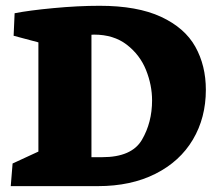

<svg xmlns="http://www.w3.org/2000/svg" viewBox="-20 -634 739 654"><path d="M681.2 -328.1Q681.2 -410.6 645.3 -474.9Q609.4 -539.1 528.6 -576.7Q447.8 -614.3 319.3 -614.3Q246.1 -614.3 162.6 -606.4Q79.1 -598.6 29.8 -588.9L26.4 -512.2L110.8 -489.7V-117.7L22.9 -77.1L16.6 0H313.5Q426.3 0 509.5 -42Q592.8 -84 637 -158.4Q681.2 -232.9 681.2 -328.1ZM300.3 -516.1Q367.2 -516.1 411.9 -481.7Q456.5 -447.3 477.3 -395.8Q498 -344.2 498 -292Q498 -216.8 463.4 -157.7Q428.7 -98.6 328.1 -98.6H291.5V-515.6Q293.9 -516.1 300.3 -516.1Z"/></svg>

Font: Neuton ExtraBold
Style: Regular
Weight: 800
Designer: Brian M Zick
Foundry: Brian M Zick
Version: Version 1.560